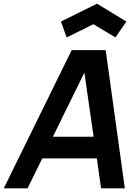

<svg xmlns="http://www.w3.org/2000/svg" viewBox="-38 -1022 756 1042"><path d="M324 -819 292.5 -905 488.5 -1002 648 -905 588.5 -819 469 -890.5ZM487.5 -162.5H191.5L111.5 0H-17.5L351 -750H535.5L639.5 0H510.5ZM470 -280 420 -628 249 -280Z"/></svg>

Font: Russisch Sans
Style: Bold Italic
Weight: 700
Italic angle: -10°
Designer: Michael Sharanda (font) & Cristiano Sobral (main changes)
Foundry: Michael Sharanda
Version: Version 2.00;September 8, 2020;FontCreator 13.0.0.2681 64-bi